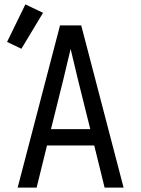

<svg xmlns="http://www.w3.org/2000/svg" viewBox="-20 -850 640 870"><path d="M60 0 188 -490 252 -735H348L412 -490L540 0H454L407 -191H193L146 0ZM211 -265H389L333 -490Q325 -525 316.5 -559.5Q308 -594 300 -628Q292 -594 283.5 -559.5Q275 -525 267 -490ZM77 -629 12 -660 95 -830 175 -792Z"/></svg>

Font: Iosevka Mono
Style: Regular
Weight: 400
Designer: Belleve Invis
Foundry: Belleve Invis
Version: Version 11.1.1